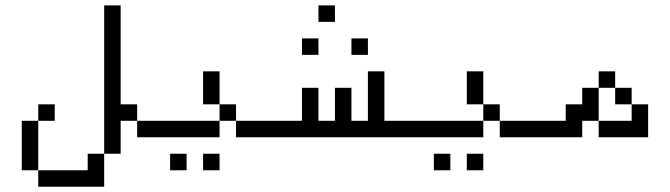

<svg xmlns="http://www.w3.org/2000/svg" viewBox="-20 -708 2540 728"><path d="M187.5 -250V-312.5H125V-250H62.5V-62.5H125V0H375Q375 0 375 -125H312.5V-62.5H125V-250ZM500 -250V-312.5H437.5Q437.5 -312.5 437.5 -687.5H375V-125H437.5Q437.5 -125 437.5 -250Z M687.5 -62.5V-125H625V-62.5ZM812.5 -62.5V-125H750V-62.5ZM1000 -187.5V-250H875V-187.5ZM812.5 -250H500V-187.5H812.5ZM812.5 -250H875V-312.5H812.5ZM812.5 -312.5Q812.5 -312.5 812.5 -437.5H750Q750 -437.5 750 -312.5Z M1500 -187.5V-250H1437.5V-437.5H1375V-250H1312.5Q1312.5 -250 1312.5 -375H1250Q1250 -375 1250 -250H1187.5Q1187.5 -250 1187.5 -375H1125Q1125 -375 1125 -250H1000V-187.5ZM1187.5 -500V-562.5H1125V-500ZM1375 -500V-562.5H1312.5V-500ZM1250 -625V-687.5H1187.5V-625Z M1687.5 -62.5V-125H1625V-62.5ZM1812.5 -62.5V-125H1750V-62.5ZM2000 -187.5V-250H1875V-187.5ZM1812.5 -250H1500V-187.5H1812.5ZM1812.5 -250H1875V-312.5H1812.5ZM1812.5 -312.5Q1812.5 -312.5 1812.5 -437.5H1750Q1750 -437.5 1750 -312.5Z M2187.5 -250H2250V-187.5H2437.5Q2437.5 -187.5 2437.5 -312.5H2375V-250H2250Q2250 -250 2250 -375H2187.5V-312.5H2125V-250H2000V-187.5H2187.5ZM2375 -312.5V-375H2312.5V-312.5ZM2250 -375H2312.5V-437.5H2250Z"/></svg>

Font: Unifont
Style: Regular
Weight: 500
Version: Version 15.1.04